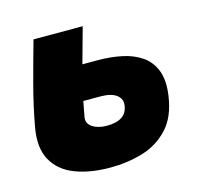

<svg xmlns="http://www.w3.org/2000/svg" viewBox="-84 -616 745 716"><g transform="rotate(-15 288.5 -258.0)"><path d="M258 10Q179 10 121.5 -12.5Q64 -35 37.5 -83.5Q11 -132 25 -209Q39 -287 60.5 -367.5Q82 -448 104 -526H294Q285 -492 275 -457.5Q265 -423 256 -389H315Q364 -389 407.5 -380Q451 -371 483 -349Q515 -327 529.5 -289Q544 -251 536 -194Q525 -114 483.5 -69.5Q442 -25 383 -7.5Q324 10 258 10ZM213 -198Q208 -173 230 -158.5Q252 -144 285 -144Q360 -144 368 -198Q373 -224 352.5 -240Q332 -256 290 -256H224Q218 -226 213 -198Z"/></g></svg>

Font: Raleway Black
Style: Italic
Weight: 900
Italic angle: -12°
Designer: Matt McInerney, Pablo Impallari, Rodrigo Fuenzalida
Foundry: Matt McInerney, Pablo Impallari, Rodrigo Fuenzalida
Version: Version 4.101;RELEASE